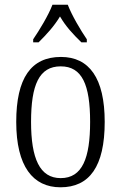

<svg xmlns="http://www.w3.org/2000/svg" viewBox="-20 -786 514 816"><path d="M121 -619V-606H144C179 -641 209 -673 235 -716C260 -673 290 -641 326 -606H349V-619C323 -657 285 -721 268 -766H203C186 -721 147 -657 121 -619ZM237 10C360 10 425 -78 425 -268C425 -454 359 -544 239 -544C112 -544 49 -454 49 -268C49 -79 120 10 237 10ZM238 -29C149 -29 112 -112 112 -268C112 -425 146 -504 238 -504C329 -504 363 -426 363 -268C363 -114 330 -29 238 -29Z"/></svg>

Font: Noto Serif Myanmar Condensed Light
Style: Regular
Weight: 300
Width: 3
Designer: Ben Mitchell and the Monotype Design Team
Foundry: Monotype Imaging Inc.
Version: Version 2.106